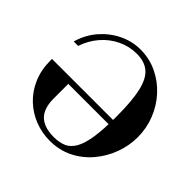

<svg xmlns="http://www.w3.org/2000/svg" viewBox="-189 -955 1158 1158"><g transform="rotate(45 390.5 -375.5)"><path d="M383 13Q316 13 255 -11Q194 -35 146.5 -80Q99 -125 71.5 -189Q44 -253 44 -333V-346H601V-309H220V-183Q220 -100 261 -60Q302 -20 385 -20Q432 -20 466 -35Q500 -50 522 -89Q544 -128 554.5 -197.5Q565 -267 565 -374Q565 -507 547.5 -584.5Q530 -662 490.5 -696Q451 -730 384 -730Q320 -730 263 -702.5Q206 -675 164 -626.5Q122 -578 100 -513H62Q84 -589 132.5 -645Q181 -701 246 -732.5Q311 -764 382 -764Q458 -764 524 -732.5Q590 -701 639.5 -647Q689 -593 716.5 -523.5Q744 -454 744 -378Q744 -306 718.5 -236.5Q693 -167 645.5 -110.5Q598 -54 531.5 -20.5Q465 13 383 13Z"/></g></svg>

Font: Libre Bodoni SemiBold
Style: Regular
Weight: 600
Designer: Pablo Impallari, Rodrigo Fuenzalida
Foundry: Impallari Type
Version: Version 2.005;gftools[0.9.23]